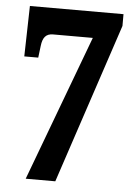

<svg xmlns="http://www.w3.org/2000/svg" viewBox="-52 -754 565 795"><g transform="rotate(5 230.5 -357.0)"><path d="M85 0H208L429 -665V-714H40L35 -504H93L99 -553C103 -588 116 -605 146 -605H311Z"/></g></svg>

Font: Noto Serif Armenian ExtraCondensed ExtraBold
Style: Regular
Weight: 800
Width: 2
Designer: Monotype Design Team
Foundry: Monotype Imaging Inc.
Version: Version 2.008